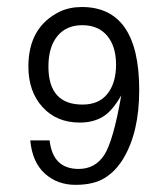

<svg xmlns="http://www.w3.org/2000/svg" viewBox="-20 -513 413 542"><path d="M116.7 -325.2Q116.7 -217.8 212.9 -217.8Q259.3 -217.8 283.4 -248.3Q307.6 -278.8 307.6 -330.6Q307.6 -382.3 282.5 -412.1Q257.3 -441.9 212.2 -441.9Q167 -441.9 141.8 -410.9Q116.7 -379.9 116.7 -325.2ZM210.9 -493.2Q373 -493.2 373 -258.8Q373 -139.2 327.6 -64.5Q306.2 -29.3 275.1 -10.3Q244.1 8.8 193.1 8.8Q142.1 8.8 106.7 -22.9Q71.3 -54.7 65.4 -116.7H120.1Q128.9 -36.1 202.1 -36.1Q248.5 -36.1 274.2 -75.4Q299.8 -114.7 322.3 -243.7Q296.9 -199.2 269.8 -183.1Q242.7 -167 205.1 -167Q139.6 -167 99.9 -210.9Q60.1 -254.9 60.1 -325.2Q60.1 -437 149.4 -480.5Q176.8 -493.2 210.9 -493.2Z"/></svg>

Font: RIT Meera New
Style: Regular
Weight: 400
Designer: Hussain K H
Foundry: RIT
Version: 1.6.2